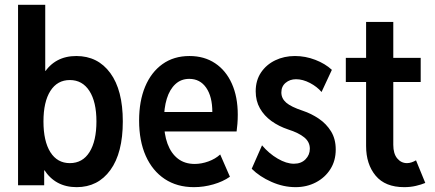

<svg xmlns="http://www.w3.org/2000/svg" viewBox="-20 -772 1812 800"><path d="M55.2 0V-752H168.5V-477.1H180.7L159.2 -395V-116.7L180.2 -62H164.1V0ZM299.3 7.8Q210 7.8 163.3 -65.7Q116.7 -139.2 116.7 -267.1Q116.7 -394 162.8 -466.3Q209 -538.6 297.9 -538.6Q387.7 -538.6 439.7 -467.5Q491.7 -396.5 491.7 -266.1Q491.7 -134.8 439.9 -63.5Q388.2 7.8 299.3 7.8ZM271 -92.3Q324.2 -92.3 353 -138.4Q381.8 -184.6 381.8 -266.1Q381.8 -347.7 352.5 -393.1Q323.2 -438.5 271 -438.5Q218.8 -438.5 189.9 -393.1Q161.1 -347.7 161.1 -266.1Q161.1 -183.6 189.9 -137.9Q218.8 -92.3 271 -92.3Z M788.1 7.8Q717.8 7.8 666.5 -26.1Q615.2 -60.1 587.4 -122.3Q559.6 -184.6 559.6 -270Q559.6 -350.6 584.7 -410.9Q609.9 -471.2 657 -504.9Q704.1 -538.6 769.5 -538.6Q831.1 -538.6 876.2 -508.5Q921.4 -478.5 946 -423.6Q970.7 -368.7 970.7 -293.9Q970.7 -273.9 969.2 -255.6Q967.8 -237.3 965.8 -224.1H647.9V-305.2H864.7Q864.7 -369.6 839.1 -406.5Q813.5 -443.4 768.6 -443.4Q734.4 -443.4 710.7 -421.4Q687 -399.4 675 -360.6Q663.1 -321.8 663.1 -269.5Q663.1 -213.4 678 -173.1Q692.9 -132.8 721.4 -110.8Q750 -88.9 791 -88.9Q819.3 -88.9 848.4 -99.4Q877.4 -109.9 897.5 -128.4L938 -35.6Q908.7 -15.1 868.7 -3.7Q828.6 7.8 788.1 7.8Z M1211.4 7.8Q1160.6 7.8 1111.1 -14.2Q1061.5 -36.1 1028.8 -68.8L1071.8 -166.5Q1100.6 -132.3 1137 -111.1Q1173.3 -89.8 1204.6 -89.8Q1234.9 -89.8 1252.9 -108.2Q1271 -126.5 1271 -152.3Q1271 -180.7 1247.6 -199.7Q1224.1 -218.8 1181.2 -232.4Q1141.6 -245.6 1111.1 -267.6Q1080.6 -289.6 1063 -320.6Q1045.4 -351.6 1045.4 -391.6Q1045.4 -437 1067.6 -470Q1089.8 -502.9 1127 -520.8Q1164.1 -538.6 1209 -538.6Q1252.4 -538.6 1293.7 -522.7Q1335 -506.8 1362.8 -481L1319.8 -388.7Q1301.3 -410.6 1271.5 -426.3Q1241.7 -441.9 1213.4 -441.9Q1188 -441.9 1170.2 -427Q1152.3 -412.1 1152.3 -386.7Q1152.3 -361.8 1172.6 -344.2Q1192.9 -326.7 1241.7 -310.5Q1276.9 -298.8 1308.3 -277.6Q1339.8 -256.3 1359.4 -224.6Q1378.9 -192.9 1378.9 -148.9Q1378.9 -102.5 1356.7 -67.4Q1334.5 -32.2 1296.4 -12.2Q1258.3 7.8 1211.4 7.8Z M1664.1 7.8Q1585 7.8 1545.2 -40Q1505.4 -87.9 1505.4 -163.6V-680.7H1618.7V-168.5Q1618.7 -131.8 1635 -112.1Q1651.4 -92.3 1675.8 -92.3Q1685.5 -92.3 1695.3 -95.7Q1705.1 -99.1 1713.4 -104L1752 -9.8Q1735.8 -2.9 1713.1 2.4Q1690.4 7.8 1664.1 7.8ZM1420.9 -430.2V-530.8H1732.9V-430.2Z"/></svg>

Font: Reddit Sans Condensed SemiBold
Style: Regular
Weight: 600
Designer: Stephen Hutchings
Foundry: Reddit
Version: Version 1.014